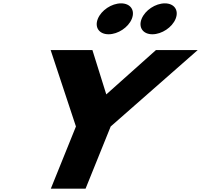

<svg xmlns="http://www.w3.org/2000/svg" viewBox="-20 -1123 1197 1143"><path d="M700.7 -1103C644.6 -1103 583 -1062 562.4 -1011C541.8 -960 570.3 -919 626.4 -919C682.5 -919 744.2 -960 764.8 -1011C785.4 -1062 756.8 -1103 700.7 -1103ZM961.4 -1103C905.3 -1103 843.7 -1062 823.1 -1011C802.5 -960 831 -919 887.1 -919C943.2 -919 1004.9 -960 1025.5 -1011C1046.1 -1062 1017.5 -1103 961.4 -1103ZM281.5 -825 432.1 -370 282.6 0H489.4L638.9 -370L1157.1 -825H908.5L612.7 -561L530.1 -825Z"/></svg>

Font: Hussar
Style: BdWideOblFour
Weight: 700
Foundry: Cannot Into Space Fonts
Version: Version 2.00